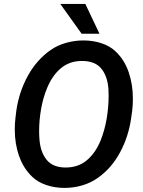

<svg xmlns="http://www.w3.org/2000/svg" viewBox="-20 -921 710 951"><path d="M402.8 -901.4 472.7 -753.9H384.3L278.8 -901.4ZM629.9 -337.9Q617.2 -245.1 574.2 -165.5Q531.2 -85.9 461.9 -38.1Q428.2 -14.6 386 -2.4Q343.8 9.8 299.3 9.8Q252 9.8 210.2 -4.2Q168.5 -18.1 140.6 -44.4Q96.7 -85.9 75 -147Q53.2 -208 53.2 -278.8Q53.2 -310.1 56.6 -337.4L61 -373.5Q74.2 -465.8 117.9 -545.4Q161.6 -625 231 -673.3Q264.6 -696.8 306.9 -708.7Q349.1 -720.7 393.1 -720.7Q440.4 -720.7 482.2 -707Q523.9 -693.4 551.8 -667Q595.7 -626 616.9 -564.9Q638.2 -503.9 638.2 -432.1Q638.2 -400.4 634.8 -373ZM386.2 -619.1Q325.2 -619.1 282.2 -583.5Q239.3 -547.9 213.9 -486.3Q193.8 -439 183.8 -382.6Q173.8 -326.2 173.8 -272Q173.8 -251.5 175.3 -232.4Q179.7 -168.5 210.7 -129.9Q241.7 -91.3 305.2 -91.3Q367.2 -91.3 409.9 -127Q452.6 -162.6 478 -224.6Q498 -273.4 508.1 -332Q518.1 -390.6 518.1 -446.8Q518.1 -458.5 517.1 -480Q512.7 -543.5 481.7 -581.3Q450.7 -619.1 386.2 -619.1Z"/></svg>

Font: Mardoto Medium
Style: Italic
Weight: 500
Italic angle: -12°
Designer: Christian Robertson, Vahan Hovhannisyan
Foundry: Google
Version: Version 1.000